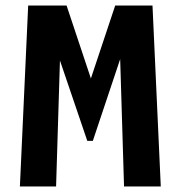

<svg xmlns="http://www.w3.org/2000/svg" viewBox="-20 -675 654 695"><path d="M397 -655H532L562 0H429L415 -461L316 -165H296L197 -456L183 0H52L82 -655H221L309 -391Z"/></svg>

Font: Intel One Mono
Style: Bold
Weight: 700
Monospace: yes
Designer: Fred Shallcrass
Foundry: Frere-Jones Type LLC
Version: Version 1.400;hotconv 1.1.0;makeotfexe 2.6.0;FJTRelease1.4